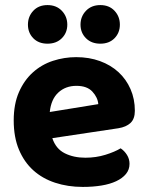

<svg xmlns="http://www.w3.org/2000/svg" viewBox="-20 -721 583 756"><path d="M186 -177Q200 -135 235 -117.5Q270 -100 316 -100Q358 -100 395 -111.5Q432 -123 455 -137Q470 -127 480 -111Q490 -95 490 -76Q490 -53 476 -36Q462 -19 437.5 -7.5Q413 4 379.5 9.5Q346 15 306 15Q247 15 197 -1.5Q147 -18 111 -50.5Q75 -83 54.5 -132Q34 -181 34 -247Q34 -311 54.5 -358Q75 -405 109.5 -436Q144 -467 188.5 -481.5Q233 -496 280 -496Q331 -496 373.5 -480.5Q416 -465 446.5 -437Q477 -409 494 -370Q511 -331 511 -285Q511 -253 494 -237Q477 -221 446 -216ZM281 -383Q238 -383 209.5 -356.5Q181 -330 176 -280L367 -311Q365 -337 344 -360Q323 -383 281 -383ZM245 -624Q245 -592 223.5 -570.5Q202 -549 167 -549Q132 -549 111 -570.5Q90 -592 90 -624Q90 -656 111 -678.5Q132 -701 167 -701Q202 -701 223.5 -678.5Q245 -656 245 -624ZM452 -624Q452 -592 431 -570.5Q410 -549 375 -549Q340 -549 318.5 -570.5Q297 -592 297 -624Q297 -656 318.5 -678.5Q340 -701 375 -701Q410 -701 431 -678.5Q452 -656 452 -624Z"/></svg>

Font: Baloo Paaji 2
Style: Bold
Weight: 700
Designer: Shuchita Grover, Noopur Datye and Ek Type
Foundry: Ek Type
Version: Version 1.640;hotconv 1.0.111;makeotfexe 2.5.65597; ttfautoh